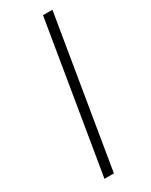

<svg xmlns="http://www.w3.org/2000/svg" viewBox="-193 -769 635 810"><g transform="rotate(-30 125.0 -364.0)"><path d="M223.1 -727.5 102.5 0H56.6L177.2 -727.5Z"/></g></svg>

Font: Inter 16pt ExtraLight
Style: Italic
Weight: 250
Italic angle: -9.3988°
Version: Version 4.001;git-66647c0bb